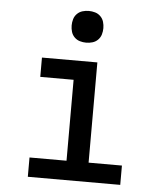

<svg xmlns="http://www.w3.org/2000/svg" viewBox="-53 -785 705 832"><g transform="rotate(5 300.0 -369.5)"><path d="M99 0V-84H260V-436H115V-520H356V-84H501V0ZM300 -601Q286 -601 272.5 -605Q259 -609 249 -619Q239 -629 235 -642.5Q231 -656 231 -670Q231 -684 235 -697.5Q239 -711 249 -721Q259 -731 272.5 -735Q286 -739 300 -739Q314 -739 327.5 -735Q341 -731 351 -721Q361 -711 365 -697.5Q369 -684 369 -670Q369 -656 365 -642.5Q361 -629 351 -619Q341 -609 327.5 -605Q314 -601 300 -601Z"/></g></svg>

Font: Zed Mono Medium Extended
Style: Regular
Weight: 500
Width: 7
Monospace: yes
Designer: Belleve Invis
Foundry: Belleve Invis
Version: Version 1.0.0; ttfautohint (v1.8.4)